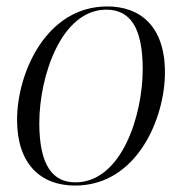

<svg xmlns="http://www.w3.org/2000/svg" viewBox="-20 -566 565 596"><path d="M213 10C406 10 492 -200 492 -341C492 -487 413 -546 313 -546C123 -546 33 -339 33 -194C33 -56 107 10 213 10ZM214 0C146 0 102 -49 102 -184C102 -329 170 -536 310 -536C383 -536 423 -482 423 -351C423 -209 358 0 214 0Z"/></svg>

Font: Noto Serif Display Light
Style: Italic
Weight: 300
Italic angle: -12°
Designer: Monotype Design Team
Foundry: Monotype Imaging Inc.
Version: Version 2.009